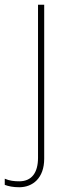

<svg xmlns="http://www.w3.org/2000/svg" viewBox="-70 -548 297 808"><path d="M11 240C68 240 116 201 116 120V-528H90V116C90 178 64 215 11 215C-9 215 -30 213 -50 204V230C-34 236 -14 240 11 240Z"/></svg>

Font: Noto Sans Gujarati UI Thin
Style: Regular
Weight: 100
Designer: Jelle Bosma - Monotype Design Team, Universal Thirst
Foundry: Monotype Imaging Inc.
Version: Version 2.106